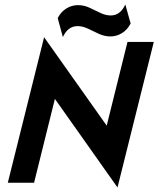

<svg xmlns="http://www.w3.org/2000/svg" viewBox="-20 -811 702 852"><path d="M501.4 20.8 223.6 -372.2 131.2 0H14.6L175.7 -645.8L453.5 -253.5L545.8 -625H662.5ZM259 -646.5 236.1 -730.6Q250 -758.3 274.3 -773.3Q298.6 -788.2 325.7 -788.2Q352.8 -788.2 377.4 -776.7Q402.1 -765.3 425.3 -753.8Q448.6 -742.4 471.5 -742.4Q513.9 -742.4 536.1 -791L559.7 -706.9Q545.8 -679.2 521.5 -664.2Q497.2 -649.3 470.1 -649.3Q443.8 -649.3 418.8 -660.8Q393.8 -672.2 370.5 -683.7Q347.2 -695.1 324.3 -695.1Q281.2 -695.1 259 -646.5Z"/></svg>

Font: Afacad
Style: Bold Italic
Weight: 700
Italic angle: -14°
Designer: Kristian Moeller
Foundry: Dicotype
Version: Version 1.000; ttfautohint (v1.8.4.7-5d5b)